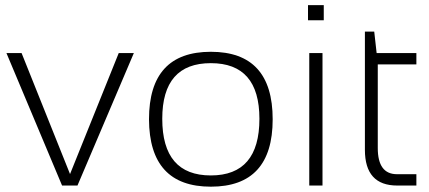

<svg xmlns="http://www.w3.org/2000/svg" viewBox="-20 -718 1662 743"><path d="M4.9 -512.7H63.5L251 -44.4L439.5 -512.7H498L279.8 0H220.2Z M795.9 -39.1Q983.9 -39.1 983.9 -258.3Q983.9 -473.6 795.9 -473.6Q607.9 -473.6 607.9 -258.3Q607.9 -39.1 795.9 -39.1ZM556.6 -256.3Q556.6 -517.6 795.9 -517.6Q1035.2 -517.6 1035.2 -256.3Q1035.2 4.4 795.9 4.4Q557.6 4.4 556.6 -256.3Z M1232.9 -698.2V-639.6H1171.9V-698.2ZM1228 -512.7V0H1176.8V-512.7Z M1392.1 -595.7H1428.2L1437.5 -512.7H1591.3V-468.8H1441.9V-145Q1441.9 -43.9 1516.1 -43.9H1591.3V0H1517.1Q1392.1 0 1392.1 -138.2Z"/></svg>

Font: Sansation Light
Style: Light
Weight: 300
Designer: Bernd Montag
Version: Version 1.301